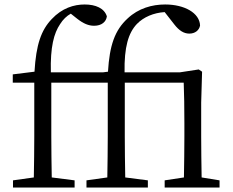

<svg xmlns="http://www.w3.org/2000/svg" viewBox="-20 -837 1039 857"><path d="M880 -45C879 -100 878 -177 878 -228V-379L882 -517L867 -527L782 -514H536C534 -627 553 -690 591 -730C621 -761 666 -780 715 -783L758 -728C779 -701 800 -687 825 -687C851 -687 869 -702 873 -723C871 -779 804 -817 717 -817C659 -817 598 -800 550 -755C492 -702 469 -634 462 -517L439 -514H207C204 -628 221 -689 248 -729C261 -750 278 -766 296 -776L325 -753C352 -732 375 -722 400 -722C434 -722 454 -740 457 -764C446 -800 407 -817 358 -817C310 -817 257 -801 211 -752C164 -703 141 -638 134 -517L37 -505V-468H133V-228C133 -167 132 -106 131 -45L38 -32V0H313V-32L211 -45C210 -106 209 -167 209 -228V-468H461V-228C461 -167 460 -106 459 -45L366 -32V0H640V-32L539 -45C538 -106 537 -167 537 -228V-468H800C802 -413 803 -364 803 -287V-228C803 -177 802 -100 801 -45L715 -32V0H960V-32Z"/></svg>

Font: Source Han Serif K
Style: Regular
Weight: 400
Designer: Ryoko NISHIZUKA 西塚涼子 (kana & ideographs); Frank Grießhammer (Latin, Greek & Cyrillic); Wenlong ZHANG 张文龙 (bopomofo); San
Foundry: Adobe Systems Incorporated
Version: Version 1.001;PS 1.001;hotconv 16.6.54;makeotf.lib2.5.65590